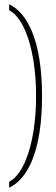

<svg xmlns="http://www.w3.org/2000/svg" viewBox="-20 -765 261 900"><path d="M23 87V115C113 72 177 -62 177 -315C177 -565 113 -702 23 -745V-717C92 -683 149 -534 149 -315C149 -96 92 53 23 87Z"/></svg>

Font: Noto Serif ExtraCondensed Thin
Style: Regular
Weight: 100
Width: 2
Designer: Monotype Design Team
Foundry: Monotype Imaging Inc.
Version: Version 2.013